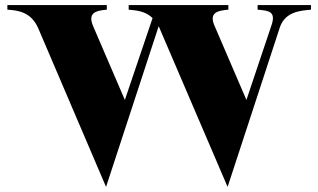

<svg xmlns="http://www.w3.org/2000/svg" viewBox="-20 -720 1252 755"><path d="M993 -700V-682C1037 -678 1068 -676 1046 -616L949 -327L826 -613C799 -670 833 -678 878 -682V-700H486V-682C518 -679 552 -676 580 -649L471 -327L348 -613C322 -670 356 -678 400 -682V-700H9V-682C50 -679 100 -674 129 -612L397 15L604 -617L875 15L1081 -614C1103 -675 1162 -678 1203 -682V-700Z"/></svg>

Font: Sprat
Style: Bold
Weight: 700
Designer: Ethan Nakache
Foundry: Collletttivo
Version: Version 2.000;Glyphs 3.2 (3217)